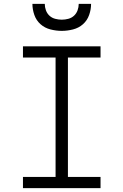

<svg xmlns="http://www.w3.org/2000/svg" viewBox="-20 -975 640 995"><path d="M99 0V-58H268V-677H99V-735H501V-677H332V-58H501V0ZM300 -815Q271 -815 241.5 -822.5Q212 -830 190 -849.5Q168 -869 158 -897.5Q148 -926 148 -955H212Q212 -938 218 -921.5Q224 -905 236.5 -893.5Q249 -882 266 -877.5Q283 -873 300 -873Q317 -873 334 -877.5Q351 -882 363.5 -893.5Q376 -905 382 -921.5Q388 -938 388 -955H452Q452 -926 442 -897.5Q432 -869 410 -849.5Q388 -830 358.5 -822.5Q329 -815 300 -815Z"/></svg>

Font: Iosevka Curly Light Extended
Style: Regular
Weight: 300
Width: 7
Monospace: yes
Designer: Belleve Invis
Foundry: Belleve Invis
Version: Version 11.1.0; ttfautohint (v1.8.3)